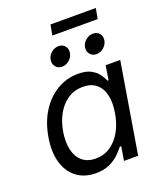

<svg xmlns="http://www.w3.org/2000/svg" viewBox="-156 -961 916 1076"><g transform="rotate(-20 301.5 -423.5)"><path d="M230.5 11.2Q162.6 11.2 116.5 -23.4Q70.3 -58.1 51.8 -121.1Q33.2 -184.1 47.4 -269Q61.5 -354 101.1 -416.3Q140.6 -478.5 198.2 -512.7Q255.9 -546.9 323.7 -546.9Q372.1 -546.9 400.6 -531.2Q429.2 -515.6 444.3 -494.1Q459.5 -472.7 467.3 -454.1H473.1L486.8 -539.1H573.7L484.4 0H399.9L413.6 -83H405.3Q390.6 -64 367.9 -42Q345.2 -20 311.5 -4.4Q277.8 11.2 230.5 11.2ZM257.3 -66.4Q306.6 -66.4 345 -92.3Q383.3 -118.2 408.9 -163.8Q434.6 -209.5 444.3 -269.5Q454.6 -329.6 444.1 -374.5Q433.6 -419.4 403.3 -444.3Q373 -469.2 323.7 -469.2Q273.4 -469.2 234.4 -443.1Q195.3 -417 170.2 -372.1Q145 -327.1 135.3 -269.5Q126 -210.9 136.2 -165Q146.5 -119.1 177 -92.8Q207.5 -66.4 257.3 -66.4ZM460.4 -614.7Q437 -614.7 422.9 -631.8Q408.7 -648.9 412.6 -672.9Q416.5 -696.8 436.3 -713.4Q456.1 -730 480 -730Q503.9 -730 517.8 -713.4Q531.7 -696.8 527.8 -672.9Q523.9 -648.9 504.2 -631.8Q484.4 -614.7 460.4 -614.7ZM255.4 -614.7Q231.4 -614.7 217.5 -631.8Q203.6 -648.9 207.5 -672.9Q211.4 -696.8 231.2 -713.4Q251 -730 274.9 -730Q298.8 -730 312.5 -713.4Q326.2 -696.8 322.3 -672.9Q318.8 -648.9 299.1 -631.8Q279.3 -614.7 255.4 -614.7ZM544.9 -859.4 533.2 -797.4H262.7L274.4 -859.4Z"/></g></svg>

Font: Inter 18pt
Style: Italic
Weight: 400
Italic angle: -9.3988°
Designer: Rasmus Andersson
Foundry: rsms
Version: Version 4.001;git-66647c0bb